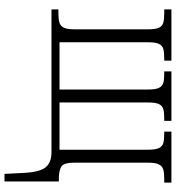

<svg xmlns="http://www.w3.org/2000/svg" viewBox="16 -592 786 858"><g transform="rotate(90 409.0 -163.0)"><path d="M753 130Q750 56 729 28Q708 0 661 0H22V-31H38Q67 -31 82 -36Q97 -41 104 -56Q111 -71 111 -103V-433Q111 -465 104 -480Q97 -495 82 -499.5Q67 -504 38 -504H22V-536H251V-504H243Q213 -504 198 -499.5Q183 -495 176 -480Q169 -465 169 -433V-36H380V-433Q380 -464 373 -479.5Q366 -495 351 -499.5Q336 -504 307 -504H299V-536H520V-504H512Q482 -504 467 -499.5Q452 -495 445 -480Q438 -465 438 -433V-36H649V-433Q649 -464 642 -479.5Q635 -495 620 -499.5Q605 -504 576 -504H568V-536H796V-504H781Q752 -504 737 -499.5Q722 -495 714.5 -479.5Q707 -464 707 -433V-100Q707 -59 721.5 -46.5Q736 -34 773 -33H791V210H757Z"/></g></svg>

Font: Noto Serif NarrowLight
Style: Regular
Weight: 300
Width: 4
Designer: Monotype Design Team
Foundry: Monotype Imaging Inc.
Version: Version 1.001